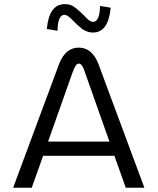

<svg xmlns="http://www.w3.org/2000/svg" viewBox="-20 -882 740 902"><path d="M283.3 -862.5Q306.7 -862.5 321.2 -854.2Q335.8 -845.8 358.3 -825Q364.2 -820 373.8 -810Q383.3 -800 389.2 -794.2Q395 -788.3 402.9 -783.8Q410.8 -779.2 416.7 -779.2Q448.3 -779.2 450 -854.2L500 -845.8Q489.2 -729.2 416.7 -729.2Q400.8 -729.2 386.7 -735Q372.5 -740.8 365 -746.7Q357.5 -752.5 341.7 -766.7Q335.8 -772.5 325.8 -782.5Q315.8 -792.5 310 -797.9Q304.2 -803.3 296.7 -807.9Q289.2 -812.5 283.3 -812.5Q251.7 -812.5 250 -737.5L200 -745.8Q210.8 -862.5 283.3 -862.5ZM441.7 -583.3 658.3 0H570.8L517.5 -150H182.5L129.2 0H41.7L258.3 -583.3Q288.3 -658.3 350 -658.3Q411.7 -658.3 441.7 -583.3ZM205.8 -216.7H494.2L379.2 -541.7Q366.7 -583.3 350 -583.3Q342.5 -583.3 335.4 -572.9Q328.3 -562.5 325 -551.7L320.8 -541.7Z"/></svg>

Font: BoonBaan
Style: Regular
Weight: 400
Designer: Sungsit Sawaiwan
Foundry: FontUni
Version: Version 2.0